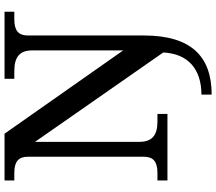

<svg xmlns="http://www.w3.org/2000/svg" viewBox="-72 -668 930 825"><g transform="rotate(-90 392.5 -255.0)"><path d="M30 0H316V-43H283C223 -43 196 -67 196 -121V-569L580 -18C575 87 510 146 399 146V190C562 190 653 103 653 -101V-600C653 -640 674 -658 722 -658H755V-700H467V-658H500C562 -658 589 -634 589 -580V-190L231 -700H30V-658H63C111 -658 132 -640 132 -600V-101C132 -61 111 -43 63 -43H30Z"/></g></svg>

Font: LT Superior Serif Medium
Style: Regular
Weight: 500
Designer: Daniel Lyons
Foundry: LyonsType
Version: Version 2.120;FEAKit 1.0